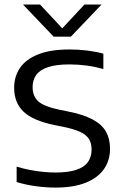

<svg xmlns="http://www.w3.org/2000/svg" viewBox="-20 -821 548 848"><path d="M224.5 7.5Q182 7.5 137.2 1.2Q92.5 -5 53.5 -17V-85Q83 -76 113 -70.2Q143 -64.5 171.8 -61.8Q200.5 -59 224.5 -59Q281 -59 316.5 -70.8Q352 -82.5 368.2 -105.2Q384.5 -128 384.5 -160.5Q384.5 -188 373 -206.8Q361.5 -225.5 333.8 -238.5Q306 -251.5 256.5 -261.5L224 -268Q126.5 -287.5 84.5 -327.2Q42.5 -367 42.5 -433.5Q42.5 -483 68.2 -521Q94 -559 148.2 -580.8Q202.5 -602.5 287 -602.5Q326.5 -602.5 365.2 -597.8Q404 -593 436.5 -584V-516Q400 -526.5 362.2 -531.5Q324.5 -536.5 286.5 -536.5Q228 -536.5 192.2 -524.5Q156.5 -512.5 140.2 -490.2Q124 -468 124 -437Q124 -395.5 149.8 -372.8Q175.5 -350 246.5 -335.5L279 -329Q347 -315.5 388 -294Q429 -272.5 447.5 -240.5Q466 -208.5 466 -164.5Q466 -112.5 439 -74Q412 -35.5 358.5 -14Q305 7.5 224.5 7.5ZM217 -659 81.5 -801H157L265 -685H245L353 -801H428.5L293 -659Z"/></svg>

Font: Encode Sans SC SemiExpanded
Style: Regular
Weight: 400
Width: 6
Designer: Multiple Designers
Foundry: Impallari Type
Version: Version 3.002